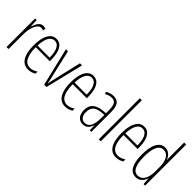

<svg xmlns="http://www.w3.org/2000/svg" viewBox="95 -1632 2513 2513"><g transform="rotate(45 1352.0 -375.0)"><path d="M216 -537Q227 -537 239 -535Q251 -533 262 -527L253 -491Q246 -494 236 -497Q226 -500 215 -500Q189 -500 169 -480Q149 -460 135 -427.5Q121 -395 114 -356Q107 -317 107 -278V0H70V-529H99L105 -416H107Q116 -444 129 -472Q142 -500 163.5 -518.5Q185 -537 216 -537Z M458 -539Q511 -539 542.5 -505.5Q574 -472 588 -418Q602 -364 602 -303V-269H342Q342 -150 376 -87Q410 -24 479 -24Q505 -24 531.5 -33Q558 -42 585 -61V-22Q563 -8 536 1Q509 10 477 10Q418 10 380 -23.5Q342 -57 323.5 -119Q305 -181 305 -264Q305 -349 322 -410Q339 -471 373 -505Q407 -539 458 -539ZM458 -506Q408 -506 378 -455.5Q348 -405 343 -301H567Q568 -357 557 -403Q546 -449 522 -477.5Q498 -506 458 -506Z M767 0 640 -529H678L762 -165Q767 -147 771 -127.5Q775 -108 779.5 -88Q784 -68 787 -47H790Q793 -66 797 -84.5Q801 -103 805.5 -122.5Q810 -142 814 -161L900 -529H939L810 0Z M1143 -539Q1196 -539 1227.5 -505.5Q1259 -472 1273 -418Q1287 -364 1287 -303V-269H1027Q1027 -150 1061 -87Q1095 -24 1164 -24Q1190 -24 1216.5 -33Q1243 -42 1270 -61V-22Q1248 -8 1221 1Q1194 10 1162 10Q1103 10 1065 -23.5Q1027 -57 1008.5 -119Q990 -181 990 -264Q990 -349 1007 -410Q1024 -471 1058 -505Q1092 -539 1143 -539ZM1143 -506Q1093 -506 1063 -455.5Q1033 -405 1028 -301H1252Q1253 -357 1242 -403Q1231 -449 1207 -477.5Q1183 -506 1143 -506Z M1516 -539Q1582 -539 1611 -497Q1640 -455 1640 -359V0H1611L1608 -89H1606Q1598 -64 1584.5 -41.5Q1571 -19 1547.5 -4.5Q1524 10 1488 10Q1447 10 1420.5 -10Q1394 -30 1381.5 -63Q1369 -96 1369 -133Q1369 -212 1414.5 -252.5Q1460 -293 1542 -302L1603 -308V-356Q1603 -440 1582 -473Q1561 -506 1514 -506Q1495 -506 1470.5 -499.5Q1446 -493 1418 -476L1404 -506Q1430 -522 1459.5 -530.5Q1489 -539 1516 -539ZM1544 -272Q1474 -265 1440.5 -231Q1407 -197 1407 -134Q1407 -79 1430.5 -50Q1454 -21 1494 -21Q1553 -21 1578.5 -75.5Q1604 -130 1604 -218V-278Z M1815 0H1778V-760H1815Z M2083 -539Q2136 -539 2167.5 -505.5Q2199 -472 2213 -418Q2227 -364 2227 -303V-269H1967Q1967 -150 2001 -87Q2035 -24 2104 -24Q2130 -24 2156.5 -33Q2183 -42 2210 -61V-22Q2188 -8 2161 1Q2134 10 2102 10Q2043 10 2005 -23.5Q1967 -57 1948.5 -119Q1930 -181 1930 -264Q1930 -349 1947 -410Q1964 -471 1998 -505Q2032 -539 2083 -539ZM2083 -506Q2033 -506 2003 -455.5Q1973 -405 1968 -301H2192Q2193 -357 2182 -403Q2171 -449 2147 -477.5Q2123 -506 2083 -506Z M2468 10Q2393 10 2355 -58.5Q2317 -127 2317 -258Q2317 -396 2357 -467.5Q2397 -539 2470 -539Q2506 -539 2531.5 -524Q2557 -509 2574 -485.5Q2591 -462 2598 -437H2600Q2599 -457 2598.5 -473.5Q2598 -490 2598 -506V-760H2635V0H2606L2600 -98H2598Q2590 -72 2574 -47Q2558 -22 2532 -6Q2506 10 2468 10ZM2473 -24Q2533 -24 2565.5 -78.5Q2598 -133 2598 -226V-307Q2598 -398 2566 -451Q2534 -504 2475 -504Q2416 -504 2386 -441.5Q2356 -379 2356 -258Q2356 -147 2383.5 -85.5Q2411 -24 2473 -24Z"/></g></svg>

Font: Noto Sans Khmer ExtraCondensed ExtraLight
Style: Regular
Weight: 250
Width: 2
Designer: Danh Hong and the Monotype Design Team
Foundry: Monotype Imaging Inc.
Version: Version 2.004